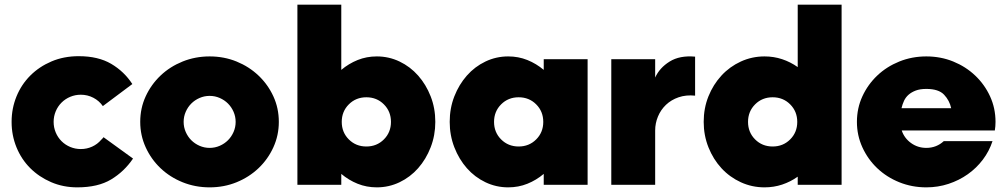

<svg xmlns="http://www.w3.org/2000/svg" viewBox="-20 -796 4336 827"><path d="M319 -554Q403 -554 459 -521Q515 -488 550 -434L423 -339Q407 -362 382 -375Q357 -388 328 -388Q304 -388 282.5 -379Q261 -370 245 -354Q229 -338 220 -316.5Q211 -295 211 -271Q211 -247 220 -225.5Q229 -204 245 -188Q261 -172 282.5 -163Q304 -154 328 -154Q354 -154 377 -164.5Q400 -175 416 -194Q418 -196 421 -199Q424 -202 426 -205L553 -113Q515 -57 458.5 -23Q402 11 313 11Q252 11 200 -11.5Q148 -34 110 -72Q72 -110 51 -161.5Q30 -213 30 -270V-272Q30 -329 51 -380.5Q72 -432 110.5 -470.5Q149 -509 202 -531.5Q255 -554 319 -554Z M883 -553Q945 -553 999 -531Q1053 -509 1093.5 -470.5Q1134 -432 1157.5 -381Q1181 -330 1181 -271Q1181 -213 1157.5 -161.5Q1134 -110 1093.5 -71.5Q1053 -33 999 -11Q945 11 883 11Q821 11 766.5 -11Q712 -33 671.5 -71.5Q631 -110 607.5 -161.5Q584 -213 584 -271Q584 -330 607.5 -381Q631 -432 671.5 -470.5Q712 -509 766.5 -531Q821 -553 883 -553ZM883 -383Q860 -383 839.5 -374Q819 -365 804 -350Q789 -335 780 -314.5Q771 -294 771 -271Q771 -248 780 -227.5Q789 -207 804 -192Q819 -177 839.5 -168Q860 -159 883 -159Q906 -159 926.5 -168Q947 -177 962 -192Q977 -207 986 -227.5Q995 -248 995 -271Q995 -294 986 -314.5Q977 -335 962 -350Q947 -365 926.5 -374Q906 -383 883 -383Z M1450 -776V-495Q1482 -522 1520.5 -537.5Q1559 -553 1603 -553Q1655 -553 1701 -531Q1747 -509 1781 -470.5Q1815 -432 1835 -381Q1855 -330 1855 -271Q1855 -213 1835 -161.5Q1815 -110 1781 -71.5Q1747 -33 1701 -11Q1655 11 1603 11Q1559 11 1520.5 -4.5Q1482 -20 1450 -47V0H1261V-776ZM1558 -377Q1513 -377 1482.5 -346.5Q1452 -316 1452 -271Q1452 -226 1482.5 -195.5Q1513 -165 1558 -165Q1603 -165 1633.5 -195.5Q1664 -226 1664 -271Q1664 -316 1633.5 -346.5Q1603 -377 1558 -377Z M2169 -553Q2213 -553 2251.5 -537.5Q2290 -522 2322 -495V-541H2511V0H2322V-47Q2290 -20 2251.5 -4.5Q2213 11 2169 11Q2117 11 2071 -11Q2025 -33 1991 -71.5Q1957 -110 1937 -161.5Q1917 -213 1917 -271Q1917 -330 1937 -381Q1957 -432 1991 -470.5Q2025 -509 2071 -531Q2117 -553 2169 -553ZM2214 -377Q2169 -377 2138.5 -346.5Q2108 -316 2108 -271Q2108 -226 2138.5 -195.5Q2169 -165 2214 -165Q2259 -165 2289.5 -195.5Q2320 -226 2320 -271Q2320 -316 2289.5 -346.5Q2259 -377 2214 -377Z M2802 0H2613V-541H2802V-462Q2821 -504 2864.5 -531Q2908 -558 2974 -552V-384Q2935 -388 2903 -377Q2871 -366 2848.5 -344.5Q2826 -323 2814 -294Q2802 -265 2802 -234Z M3605 -776V0H3416V-35Q3385 -13 3349 -1Q3313 11 3273 11Q3219 11 3171 -11Q3123 -33 3087.5 -71.5Q3052 -110 3031.5 -161.5Q3011 -213 3011 -271Q3011 -330 3031.5 -381Q3052 -432 3087.5 -470.5Q3123 -509 3171 -531Q3219 -553 3273 -553Q3313 -553 3349 -541Q3385 -529 3416 -507V-776ZM3308 -377Q3263 -377 3232.5 -346.5Q3202 -316 3202 -271Q3202 -226 3232.5 -195.5Q3263 -165 3308 -165Q3353 -165 3383.5 -195.5Q3414 -226 3414 -271Q3414 -316 3383.5 -346.5Q3353 -377 3308 -377Z M3970 -159Q3992 -159 4011 -166.5Q4030 -174 4045 -188H4255Q4241 -145 4213.5 -108.5Q4186 -72 4148.5 -45.5Q4111 -19 4065.5 -4Q4020 11 3970 11Q3908 11 3853.5 -11Q3799 -33 3758.5 -71.5Q3718 -110 3694.5 -161.5Q3671 -213 3671 -271Q3671 -330 3694.5 -381Q3718 -432 3758.5 -470.5Q3799 -509 3853.5 -531Q3908 -553 3970 -553Q4032 -553 4086 -531Q4140 -509 4180.5 -470.5Q4221 -432 4244.5 -381Q4268 -330 4268 -271Q4268 -252 4265 -234H3864Q3875 -201 3904 -180Q3933 -159 3970 -159ZM3970 -413Q3943 -413 3924.5 -406Q3906 -399 3893.5 -388Q3881 -377 3874 -362Q3867 -347 3863 -330H4077Q4070 -363 4046.5 -388Q4023 -413 3970 -413Z"/></svg>

Font: Afrihost Sans Black
Style: Regular
Weight: 900
Foundry: https://www.afrihost.com
Version: Version 1.000